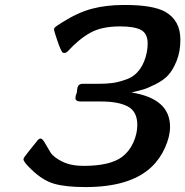

<svg xmlns="http://www.w3.org/2000/svg" viewBox="-20 -737 752 779"><path d="M75.2 -90.8 77.1 -97.2Q88.4 -113.3 128.9 -163.1Q137.7 -175.3 144.8 -175Q151.9 -174.8 161.9 -157.5Q171.9 -140.1 184.3 -119.6Q196.8 -99.1 232.4 -81.5Q268.1 -64 318.8 -64Q427.7 -64 476.1 -101.1Q504.9 -123 521 -158.9Q537.1 -194.8 537.1 -230Q537.1 -284.2 499 -304.7Q460.9 -325.2 390.1 -325.2H308.1Q286.1 -325.2 286.1 -338.9Q286.1 -347.7 292 -362.8Q293 -383.8 298.6 -390.4Q304.2 -397 315.9 -397H377.9Q413.1 -397 437.5 -400.4Q461.9 -403.8 493.9 -415.3Q525.9 -426.8 546.9 -455.3Q567.9 -483.9 576.2 -527.8Q579.1 -543.9 579.1 -561Q579.1 -601.1 552 -615.5Q524.9 -629.9 466.8 -629.9Q392.6 -629.9 346.2 -604Q299.8 -578.1 253.9 -527.8Q245.1 -520 234.9 -522.9Q227.1 -529.8 213.1 -570.8Q199.2 -611.8 199.2 -617.2Q199.2 -619.1 199.7 -621.1Q200.2 -623 201.7 -624.5Q203.1 -626 204.6 -627.4Q206.1 -628.9 209.5 -631.3Q212.9 -633.8 215.3 -635.5Q217.8 -637.2 222.9 -640.1Q228 -643.1 231.9 -646Q296.9 -687 354.5 -701.9Q412.1 -716.8 481 -716.8H488.8Q600.6 -716.8 650.9 -689Q711.9 -653.8 711.9 -576.2Q711.9 -527.3 696.5 -489.7Q681.2 -452.1 662.1 -431.6Q643.1 -411.1 609.6 -394.5Q576.2 -377.9 559.6 -373.5Q543 -369.1 513.2 -361.8Q670.4 -336.9 669.9 -222.2Q669.9 -183.1 649.4 -137.5Q628.9 -91.8 594.2 -59.1Q508.3 22 327.1 22Q248 22 201.4 9Q154.8 -3.9 108.9 -47.9Q75.2 -79.6 75.2 -90.8Z"/></svg>

Font: CMU Sans Serif
Style: BoldOblique
Weight: 700
Italic angle: -12°
Version: Version 0.7.0